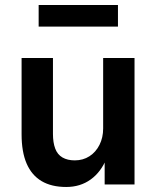

<svg xmlns="http://www.w3.org/2000/svg" viewBox="-20 -735 623 765"><path d="M244 10Q185 10 145.5 -13.5Q106 -37 86 -83.5Q66 -130 66 -200V-504H191V-201Q191 -167 200 -143Q209 -119 229 -107.5Q249 -96 278 -96Q311 -96 336.5 -112.5Q362 -129 376.5 -158Q391 -187 391 -223V-504H516V0H397V-105H405Q383 -50 341.5 -20Q300 10 244 10ZM134 -629V-715H450V-629Z"/></svg>

Font: Nunitoga
Style: Bold
Weight: 700
Designer: Vernon Adams
Foundry: Vernon Adams
Version: Version 1.0